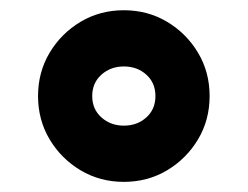

<svg xmlns="http://www.w3.org/2000/svg" viewBox="-20 -422 486 377"><path d="M54.7 -233.4Q54.7 -280.3 77.4 -318.4Q100.1 -356.4 138.2 -379.2Q176.3 -401.9 223.1 -401.9Q270 -401.9 308.1 -379.2Q346.2 -356.4 368.9 -318.4Q391.6 -280.3 391.6 -233.4Q391.6 -186.5 368.9 -148.4Q346.2 -110.4 308.1 -87.6Q270 -64.9 223.1 -64.9Q176.3 -64.9 138.2 -87.6Q100.1 -110.4 77.4 -148.4Q54.7 -186.5 54.7 -233.4ZM161.1 -233.4Q161.1 -207.5 179.2 -191.4Q197.3 -175.3 223.1 -175.3Q249.5 -175.3 267.3 -191.4Q285.2 -207.5 285.2 -233.4Q285.2 -259.3 267.3 -275.4Q249.5 -291.5 223.1 -291.5Q197.3 -291.5 179.2 -275.4Q161.1 -259.3 161.1 -233.4Z"/></svg>

Font: Vazirmatn RD ExtraBold
Style: Regular
Weight: 800
Designer: Saber Rastikerdar
Foundry: Saber Rastikerdar
Version: Version 32.102